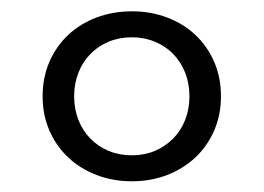

<svg xmlns="http://www.w3.org/2000/svg" viewBox="-20 -784 475 346"><path d="M217.7 -457.3Q183.6 -457.3 154.1 -468.6Q124.5 -480 103 -500.2Q81.4 -520.5 69.1 -548.6Q56.8 -576.8 56.8 -610.5Q56.8 -644.5 69.1 -672.7Q81.4 -700.9 103 -721.1Q124.5 -741.4 154.1 -752.5Q183.6 -763.6 217.7 -763.6Q251.8 -763.6 281.1 -752.5Q310.5 -741.4 332 -721.1Q353.6 -700.9 365.9 -672.7Q378.2 -644.5 378.2 -610.5Q378.2 -576.8 365.9 -548.6Q353.6 -520.5 332 -500.2Q310.5 -480 281.1 -468.6Q251.8 -457.3 217.7 -457.3ZM217.3 -504.1Q240 -504.1 258.9 -512Q277.7 -520 291.8 -534.1Q305.9 -548.2 313.6 -567.7Q321.4 -587.3 321.4 -610.5Q321.4 -633.6 313.6 -653.2Q305.9 -672.7 292 -686.8Q278.2 -700.9 259.1 -708.9Q240 -716.8 217.7 -716.8Q195 -716.8 175.9 -708.9Q156.8 -700.9 143 -686.8Q129.1 -672.7 121.4 -653.2Q113.6 -633.6 113.6 -610.5Q113.6 -587.3 121.4 -567.7Q129.1 -548.2 143 -534.1Q156.8 -520 175.9 -512Q195 -504.1 217.3 -504.1Z"/></svg>

Font: Spartan Med
Style: Regular
Weight: 500
Designer: Matt Bailey, Mirko Velimirovic
Foundry: Matt Bailey
Version: Version 1.005